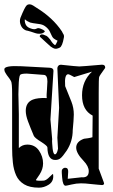

<svg xmlns="http://www.w3.org/2000/svg" viewBox="-20 -866 522 887"><path d="M160 1Q117 1 91.5 -14.5Q66 -30 54.5 -56Q43 -82 39.5 -114.5Q36 -147 36 -182V-432Q36 -483 31 -491Q25 -502 18 -510.5Q11 -519 6 -528Q2 -534 1 -538.5Q0 -543 0 -546Q0 -564 79 -560L211 -553Q228 -551 227 -538L213 -314L221 -223Q220 -215 221 -204Q222 -193 223 -180Q226 -153 234 -153Q243 -153 248 -179L245 -230L253 -368L245 -551Q245 -557 249.5 -562Q254 -567 261 -567Q298 -563 319.5 -561Q341 -559 346 -559Q351 -559 377 -561Q403 -563 449 -567H452Q466 -567 466 -554Q466 -552 465 -551Q440 -517 438 -510Q437 -507 436.5 -489Q436 -471 436 -438V-87L459 -25Q462 -18 460 -15Q457 -11 452 -11Q442 -12 428.5 -13Q415 -14 398 -16Q374 -19 354 -19Q333 -19 310 -13.5Q287 -8 283 -8Q270 -8 267 -46Q266 -57 265.5 -66Q265 -75 266 -81Q272 -91 281 -91Q296 -91 295 -72L293 -40L357 -47Q390 -44 390 -75Q390 -98 366 -123Q332 -158 332 -184Q332 -212 368 -225Q377 -226 387 -227.5Q397 -229 407 -232L408 -332Q359 -357 359 -426Q359 -492 405 -535L323 -510Q300 -523 295 -523Q277 -523 281 -468Q288 -450 295.5 -432Q303 -414 310 -396Q321 -368 321 -337Q321 -324 319.5 -306Q318 -288 316 -265Q316 -213 288 -170Q279 -157 271.5 -147.5Q264 -138 257 -133Q248 -127 235 -127Q200 -127 199 -185Q199 -192 171 -210Q140 -229 136 -239Q120 -277 109.5 -305Q99 -333 99 -354Q99 -393 132 -406Q142 -410 158 -412Q174 -414 196 -413Q195 -421 195.5 -430.5Q196 -440 197 -453L199 -489Q199 -519 183 -520Q113 -526 104 -526Q78 -526 73 -520Q67 -511 66 -466Q66 -459 65.5 -449.5Q65 -440 65 -430Q65 -420 65.5 -408.5Q66 -397 66 -384L67 -338V-182Q83 -198 106 -198Q141 -198 160 -170.5Q179 -143 179 -111Q179 -85 163 -60L146 -35Q146 -31 160 -31Q182 -31 185 -32Q193 -34 202 -42Q211 -50 222 -61Q223 -62 224 -62Q226 -62 226 -51Q226 -26 204.5 -12.5Q183 1 160 1ZM230 -642Q226 -644 222.5 -645.5Q219 -647 214 -651Q205 -659 193.5 -669.5Q182 -680 168 -693Q162 -697 164 -701Q167 -707 174 -707Q180 -707 188 -703Q196 -701 202 -694.5Q208 -688 212 -683Q220 -670 225 -665Q230 -660 233 -658H234Q237 -658 241 -667L246 -678Q235 -683 228 -688.5Q221 -694 212 -716Q206 -732 188 -745Q177 -753 161 -755Q143 -757 133 -759Q123 -761 119 -762Q104 -768 95 -777Q93 -767 98 -754.5Q103 -742 118 -736Q130 -731 138 -731Q144 -731 152 -735Q153 -736 157 -736Q162 -736 169 -733Q194 -723 184 -717Q176 -710 161 -710Q152 -710 143 -713Q120 -721 109.5 -723.5Q99 -726 101 -725Q86 -731 79 -743.5Q72 -756 72 -769Q72 -778 75 -785Q94 -832 103 -841Q108 -846 115 -846Q118 -846 120.5 -845.5Q123 -845 126 -844Q130 -843 149 -830Q224 -784 266 -721Q267 -719 268 -717Q269 -715 270 -713Q275 -706 275.5 -701Q276 -696 275 -692Q268 -652 256 -646Q240 -638 230 -642Z"/></svg>

Font: Moo Lah Lah
Style: Regular
Weight: 400
Designer: Robert E. Leuschke
Foundry: Robert E. Leuschke
Version: Version 1.010; ttfautohint (v1.8.3)